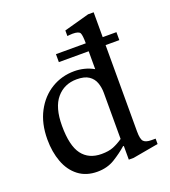

<svg xmlns="http://www.w3.org/2000/svg" viewBox="-131 -802 803 907"><g transform="rotate(-20 270.0 -349.0)"><path d="M204 8Q148 8 109.5 -21.5Q71 -51 52 -102Q33 -153 33 -216Q33 -296 64 -354.5Q95 -413 147 -444.5Q199 -476 262 -476Q287 -476 311.5 -470Q336 -464 359 -451V-541H209V-581H359Q359 -621 353 -633Q347 -645 315 -645Q308 -645 298.5 -644Q289 -643 289 -643V-671L416 -706H444V-581H513V-541H444V-107Q444 -68 455 -56.5Q466 -45 494 -45H515V-18L386 5H362V-64H358Q330 -39 292 -15.5Q254 8 204 8ZM251 -64Q287 -64 310.5 -73.5Q334 -83 359 -100V-332Q359 -359 350.5 -383Q342 -407 320.5 -421.5Q299 -436 260 -436Q197 -436 158.5 -390.5Q120 -345 120 -253Q120 -153 153.5 -108.5Q187 -64 251 -64Z"/></g></svg>

Font: STIX Two Text
Style: Regular
Weight: 400
Designer: Ross Mills, John Hudson & Paul Hanslow, Tiro Typeworks Ltd; with prior portions MicroPress Inc., and Coen Hoffman.
Foundry: Tiro Typeworks Ltd
Version: Version 2.13 b171